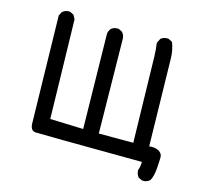

<svg xmlns="http://www.w3.org/2000/svg" viewBox="-117 -869 1235 1129"><g transform="rotate(15 500.0 -305.0)"><path d="M810.5 13.7Q810.5 13.7 810.5 13.7Q186.5 9.8 163.1 7.8Q149.4 7.8 140.6 -1Q129.9 -12.7 128.9 -35.2L115.2 -691.4L127 -714.8Q144.5 -730.5 166 -730.5Q173.8 -730.5 175.8 -729.5L198.2 -717.8L210.9 -693.4L224.6 -90.8L426.8 -84L417 -661.1Q418.9 -679.7 431.6 -694.3Q446.3 -707 467.8 -707Q470.7 -707 476.6 -707L499 -695.3Q514.6 -677.7 514.6 -655.3Q514.6 -652.3 514.6 -650.4L522.5 -82H732.4L720.7 -605.5Q719.7 -645.5 713.9 -685.5L727.5 -712.9Q738.3 -721.7 747.6 -724.1Q756.8 -726.6 762.7 -726.6Q768.6 -726.6 774.4 -726.6L798.8 -713.9Q816.4 -668 817.4 -620.1L828.1 -85.9Q837.9 -86.9 842.3 -86.9Q846.7 -86.9 852.1 -86.9Q857.4 -86.9 865.7 -85Q874 -83 879.4 -80.6Q884.8 -78.1 887.7 -76.2Q909.2 -63.5 909.2 -42Q909.2 -20.5 905.8 27.3Q902.3 75.2 886.7 103.5Q869.1 119.1 847.7 119.1Q839.8 119.1 837.9 118.2L815.4 107.4Q806.6 94.7 804.2 85.4Q801.8 76.2 800.8 67.4Q810.5 41 810.5 13.7Z"/></g></svg>

Font: JasonHandwriting2
Style: SemiBold
Weight: 600
Version: Version 1.04.7